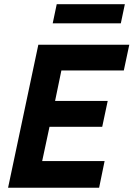

<svg xmlns="http://www.w3.org/2000/svg" viewBox="-20 -887 631 907"><path d="M18.1 0 161.1 -675.8H590.8L564.9 -554.2H270L240.2 -410.2H488.8L462.9 -288.1H213.9L179.2 -126H474.1L448.2 0ZM229 -776.9 248 -867.2H569.8L550.8 -776.9Z"/></svg>

Font: Clear Sans
Style: Bold Italic
Weight: 700
Italic angle: -12°
Foundry: Intel Corporation
Version: Version 1.00